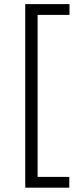

<svg xmlns="http://www.w3.org/2000/svg" viewBox="-20 -764 349 909"><path d="M99.5 124.5V-744.5H309V-693.5H158V73.5H308V124.5Z"/></svg>

Font: Encode Sans SC Condensed Thin Light
Style: Regular
Weight: 300
Version: Version 3.002